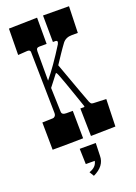

<svg xmlns="http://www.w3.org/2000/svg" viewBox="-179 -819 787 1114"><g transform="rotate(-20 214.0 -262.5)"><path d="M83 -587.9Q75.7 -587.9 24.9 -584L26.9 -746.1L202.1 -750V-587.9H158.2Q147 -587.9 142.1 -582.8Q137.2 -577.6 137.2 -564.9V-384.8Q192.9 -452.1 262.2 -563Q274.4 -585.9 254.9 -585.9H240.2L238.8 -750L398.9 -749L394 -585.9H356.9Q319.8 -585.9 299.8 -560.5Q293.5 -552.7 280.8 -534.2L260.7 -504.9Q243.7 -479.5 223.1 -448.2Q312.5 -201.2 318.1 -188.5Q323.7 -175.8 330.1 -173.8Q336.4 -171.9 344.2 -171.9L418 -168.9L413.1 -1L261.2 2L257.8 -168.9H279.8Q285.6 -168.9 283.2 -176Q280.8 -183.1 274.4 -201.7Q268.1 -220.2 260 -243.4Q252 -266.6 243.2 -291.7Q234.4 -316.9 226.6 -338.9Q202.6 -407.7 196.8 -410.2Q194.8 -410.6 192.9 -408.2Q186.5 -398.9 169.4 -377.7Q152.3 -356.4 139.2 -338.9L144 -190.9Q144 -170.9 171.9 -170.9H211.9L213.9 -1Q135.7 1 24.9 1L22.9 -168Q81.5 -169.9 88.4 -169.9Q95.2 -169.9 101.6 -176.5Q107.9 -183.1 107.9 -195.8L101.1 -574.2Q101.1 -587.9 83 -587.9ZM273.4 49.8 271 127.9Q271 190.9 198.2 225.1L181.2 196.8Q226.1 182.1 232.4 145H177.2L174.3 49.8Z"/></g></svg>

Font: Smokum
Style: Regular
Weight: 400
Designer: Astigmatic (AOETI)
Foundry: Astigmatic (AOETI)
Version: Version 1.001